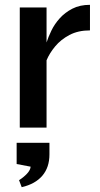

<svg xmlns="http://www.w3.org/2000/svg" viewBox="-20 -529 415 796"><path d="M62 -498H173V-353Q180 -375 193 -402Q206 -429 227.5 -453Q249 -477 280 -493Q311 -509 353 -509V-403Q304 -403 268 -384Q232 -365 208.5 -336.5Q185 -308 173 -279V0H62ZM185 111Q185 165 155.5 199.5Q126 234 70 247L59 218Q78 206 92 191Q106 176 107 162L49 151V63H185Z"/></svg>

Font: Syne SemiBold
Style: Regular
Weight: 600
Designer: Lucas Descroix
Foundry: Bonjour Monde
Version: Version 2.200; ttfautohint (v1.8.4)